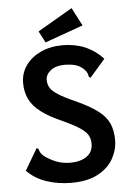

<svg xmlns="http://www.w3.org/2000/svg" viewBox="-56 -844 612 897"><g transform="rotate(-5 250.0 -395.5)"><path d="M242 11Q180 11 125.5 -7.5Q71 -26 35 -64L90 -157L94 -165L103 -160Q105 -152 108.5 -144.5Q112 -137 124 -126Q149 -107 179.5 -95Q210 -83 246 -83Q293 -83 322.5 -103.5Q352 -124 352 -164Q352 -184 343 -201.5Q334 -219 307.5 -237Q281 -255 229 -279Q165 -307 127.5 -335.5Q90 -364 74 -397.5Q58 -431 58 -473Q58 -519 83.5 -555Q109 -591 154 -612Q199 -633 257 -633Q372 -633 446 -553L380 -477L374 -470L366 -476Q365 -484 362.5 -491.5Q360 -499 349 -511Q330 -529 308.5 -535Q287 -541 258 -541Q217 -541 193 -522Q169 -503 169 -478Q169 -458 178 -442Q187 -426 214.5 -408Q242 -390 299 -365Q362 -336 398 -308.5Q434 -281 448.5 -248Q463 -215 463 -171Q463 -126 440 -84Q417 -42 368 -15.5Q319 11 242 11ZM179 -653 151 -707 314 -802 358 -717Z"/></g></svg>

Font: Ligconsolata
Style: Bold
Weight: 700
Monospace: yes
Designer: Raph Levien, Cyreal, Brenton Simpson
Foundry: Raph Levien, Cyreal, Google
Version: Version 3.001; ttfautohint (v1.8.2.53-6de2)